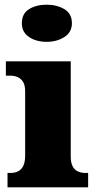

<svg xmlns="http://www.w3.org/2000/svg" viewBox="-20 -797 416 817"><path d="M12 0V-61H24Q43 -61 57 -68Q71 -75 79 -91Q87 -107 87 -135V-409Q87 -434 78.5 -448Q70 -462 56 -468.5Q42 -475 24 -475H5V-536H281V-131Q281 -105 289 -89.5Q297 -74 311.5 -67.5Q326 -61 344 -61H355V0ZM179 -619Q134 -619 103.5 -639.5Q73 -660 73 -698Q73 -739 103.5 -758Q134 -777 179 -777Q222 -777 254 -758Q286 -739 286 -698Q286 -660 254 -639.5Q222 -619 179 -619Z"/></svg>

Font: Noto Rashi Hebrew Black
Style: Regular
Weight: 900
Version: Version 1.006